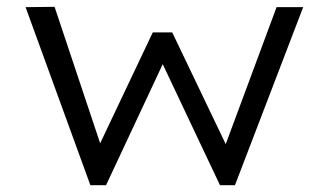

<svg xmlns="http://www.w3.org/2000/svg" viewBox="-20 -543 964 563"><path d="M245 0 55 -522 140 -523 284 -92 260 -94 428 -448H485L655 -93L631 -91L791 -522H869L669 0H625L433 -406L483 -410L291 0Z"/></svg>

Font: Lexend Mega Light
Style: Regular
Weight: 300
Version: Version 1.007